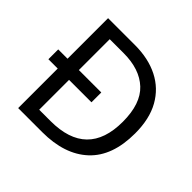

<svg xmlns="http://www.w3.org/2000/svg" viewBox="-174 -896 1078 1078"><g transform="rotate(45 365.0 -357.0)"><path d="M317 -714Q424 -714 503 -674Q582 -634 625.5 -556.5Q669 -479 669 -364Q669 -183 570.5 -91.5Q472 0 295 0H104V-314H30V-392H104V-714ZM304 -637H194V-392H372V-314H194V-77H284Q574 -77 574 -361Q574 -504 503 -570.5Q432 -637 304 -637Z"/></g></svg>

Font: Noto Sans Bassa Vah
Style: Regular
Weight: 400
Designer: Monotype Design Team
Foundry: Monotype Imaging Inc.
Version: Version 2.002